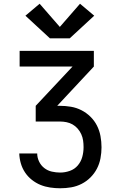

<svg xmlns="http://www.w3.org/2000/svg" viewBox="-20 -1007 640 1027"><path d="M302 0Q275 0 248 -4Q221 -8 196.5 -18Q172 -28 150.5 -45Q129 -62 114 -84.5Q99 -107 91.5 -133Q84 -159 83 -186H179Q179 -164 189 -143Q199 -122 217 -108Q235 -94 257.5 -89Q280 -84 302 -84Q328 -84 353.5 -93Q379 -102 396 -122Q413 -142 420 -167.5Q427 -193 427 -220Q427 -238 424.5 -255.5Q422 -273 414.5 -289.5Q407 -306 395 -319.5Q383 -333 368 -341.5Q353 -350 335.5 -353.5Q318 -357 300 -357H171V-441L368 -651H85V-735H482V-651L286 -441H300Q330 -441 359.5 -436Q389 -431 415.5 -417.5Q442 -404 463.5 -383Q485 -362 498.5 -335.5Q512 -309 517.5 -279Q523 -249 523 -219Q523 -190 517.5 -160.5Q512 -131 498.5 -105Q485 -79 464 -58Q443 -37 416.5 -23.5Q390 -10 361 -5Q332 0 302 0ZM247 -802 116 -923 192 -987 300 -863 408 -987 484 -923 353 -802Z"/></svg>

Font: Iosevka Curly Medium Extended
Style: Regular
Weight: 500
Width: 7
Monospace: yes
Designer: Belleve Invis
Foundry: Belleve Invis
Version: Version 11.1.0; ttfautohint (v1.8.3)